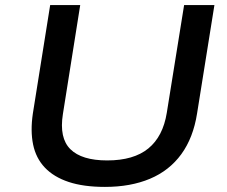

<svg xmlns="http://www.w3.org/2000/svg" viewBox="-20 -725 893 754"><path d="M392 9Q308 9 249.5 -10.5Q191 -30 156 -67Q121 -104 110 -157.5Q99 -211 109 -279L177 -705H295L227 -277Q212 -183 256.5 -139Q301 -95 401 -95Q505 -95 562.5 -142Q620 -189 635 -282L703 -705H822L754 -280Q739 -184 692 -119.5Q645 -55 569 -23Q493 9 392 9Z"/></svg>

Font: Nunito Sans 7pt SemiExpanded SemiBold
Style: Italic
Weight: 600
Width: 6
Italic angle: -9°
Designer: Vernon Adams
Foundry: Vernon Adams
Version: Version 3.101;gftools[0.9.27]